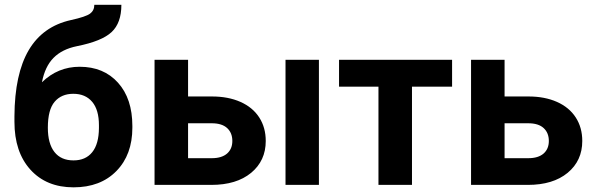

<svg xmlns="http://www.w3.org/2000/svg" viewBox="-20 -781 2504 811"><path d="M289.6 -384.8Q239.3 -384.8 210.7 -351.1Q182.1 -317.4 182.1 -241.7Q182.1 -174.3 210 -138.9Q237.8 -103.5 290.5 -103.5Q341.8 -103.5 369.6 -138.2Q397.5 -172.9 397.9 -240.2V-252Q397.9 -316.9 369.4 -350.8Q340.8 -384.8 289.6 -384.8ZM316.4 -499Q418 -499 478.5 -431.6Q539.1 -364.3 539.1 -248.5V-241.7Q539.1 -127.4 471.7 -58.6Q404.3 10.3 290.5 10.3Q176.3 10.3 108.6 -64.2Q41 -138.7 41 -266.6V-290Q42 -468.3 101.3 -569.1Q160.6 -669.9 279.8 -696.3Q342.3 -710 360.4 -723.4Q378.4 -736.8 378.4 -760.7H492.7Q492.7 -684.1 451.4 -645.5Q410.2 -606.9 304.7 -585.9Q242.2 -573.2 206.1 -536.6Q169.9 -500 157.2 -433.6Q224.6 -499 316.4 -499Z M774.4 -260.3V-112.8H874.5Q916.5 -112.8 939 -132.3Q961.4 -151.9 961.4 -185.5Q961.4 -219.7 939.5 -240Q917.5 -260.3 874.5 -260.3ZM1327.1 0H1186V-528.3H1327.1ZM774.4 -373.5H875.5Q943.8 -373.5 995.6 -350.6Q1047.4 -327.6 1075 -284.9Q1102.5 -242.2 1102.5 -185.5Q1102.5 -102.1 1040.8 -51Q979 0 872.6 0H632.8V-528.3H774.4Z M1889.6 -415H1720.2V0H1578.6V-415H1412.1V-528.3H1889.6Z M2111.3 -260.3V-112.8H2211.4Q2253.4 -112.8 2275.9 -132.3Q2298.3 -151.9 2298.3 -185.5Q2298.3 -219.7 2276.4 -240Q2254.4 -260.3 2211.4 -260.3ZM2111.3 -373.5H2212.4Q2280.8 -373.5 2332.5 -350.6Q2384.3 -327.6 2411.9 -284.9Q2439.5 -242.2 2439.5 -185.5Q2439.5 -102.1 2377.7 -51Q2315.9 0 2209.5 0H1969.7V-528.3H2111.3Z"/></svg>

Font: MAUL Bold
Style: Bold
Weight: 700
Designer: MAUL
Version: Version 1.0; 2020; ttfautohint (v1.8.3)